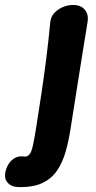

<svg xmlns="http://www.w3.org/2000/svg" viewBox="-128 -536 385 772"><path d="M-57 216Q-83 215 -97 199Q-111 183 -107 160Q-104 141 -94 124.5Q-84 108 -68.5 99.5Q-53 91 -37 93Q-20 96 -11 86.5Q-2 77 3.5 52.5Q9 28 16 -14Q28 -89 38.5 -159.5Q49 -230 58 -300.5Q67 -371 74 -446Q76 -468 89.5 -483Q103 -498 123.5 -507Q144 -516 166 -516Q197 -516 213 -497Q229 -478 224 -447Q212 -372 200.5 -301.5Q189 -231 178 -160Q167 -89 155 -14Q148 31 136 73.5Q124 116 102 149Q80 182 42 200Q4 218 -57 216Z"/></svg>

Font: Winky Sans SemiBold
Style: Italic
Weight: 600
Italic angle: -8.97852°
Designer: Simon Atzbach
Foundry: typofactur
Version: Version 1.205